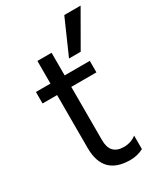

<svg xmlns="http://www.w3.org/2000/svg" viewBox="-191 -840 798 926"><g transform="rotate(-30 208.5 -377.5)"><path d="M417 -760 306 -567H241L326 -760ZM182 -443V-146Q182 -65 258 -65Q297 -65 327 -88V-13Q294 5 253 5Q103 5 103 -148V-443H22V-507H103V-633H182V-507H322V-443Z"/></g></svg>

Font: Hind
Style: Regular
Weight: 400
Designer: Manushi Parikh, Satya Rajpurohit
Foundry: Indian Type Foundry
Version: Version 2.000;PS 1.0;hotconv 1.0.79;makeotf.lib2.5.61930